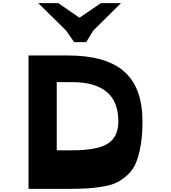

<svg xmlns="http://www.w3.org/2000/svg" viewBox="-20 -1204 1091 1225"><path d="M453 -935 402 -1009 224 -1184H352L487 -1091L624 -1184H752L575 -1009L530 -935ZM162 1V-850H413Q656 -850 772.5 -747.5Q889 -645 889 -428Q889 -343 878 -278.5Q867 -214 849 -168.5Q831 -123 797.5 -91.5Q764 -60 730 -42Q696 -24 641 -14.5Q586 -5 536.5 -2Q487 1 413 1ZM342 -245H439Q600 -245 667.5 -287.5Q735 -330 735 -430Q735 -680 439 -680H342Z"/></svg>

Font: OpenDyslexic
Style: Bold
Weight: 800
Designer: Abbie Gonzalez
Version: Version 0.920;hotconv 1.0.109;makeotfexe 2.5.65596